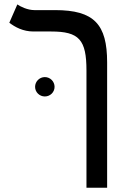

<svg xmlns="http://www.w3.org/2000/svg" viewBox="-20 -632 626 876"><path d="M468.8 -347.2C468.8 -521.5 409.2 -585.9 231 -585.9H136.7C106 -585.9 73.7 -601.6 59.1 -611.8L22.5 -528.3C48.8 -508.3 85 -488.3 132.8 -488.3H213.4C340.8 -488.3 374.5 -451.2 374.5 -310.1V224.6H468.8ZM184.6 -191.9C209 -191.9 229 -211.4 229 -235.8C229 -260.3 209 -280.3 184.6 -280.3C160.2 -280.3 140.1 -260.3 140.1 -235.8C140.1 -211.4 160.2 -191.9 184.6 -191.9Z"/></svg>

Font: Cascadia Code PL
Style: Regular
Weight: 400
Monospace: yes
Designer: Aaron Bell
Foundry: Saja Typeworks
Version: Version 2404.023